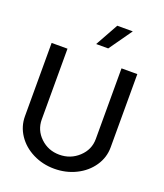

<svg xmlns="http://www.w3.org/2000/svg" viewBox="-177 -1116 1063 1243"><g transform="rotate(20 354.5 -495.0)"><path d="M413.1 -1000H520L408.2 -841.8H325.2ZM345.2 9.8Q265.1 9.8 197.5 -24.2Q129.9 -58.1 90.8 -116.7Q51.8 -175.3 51.8 -245.1V-750H161.1V-263.2Q161.1 -189.5 214.8 -138.2Q268.6 -86.9 345.2 -86.9Q422.4 -86.9 477.8 -138.4Q533.2 -189.9 533.2 -263.2V-750H642.1V-245.1Q642.1 -175.3 602.1 -116.5Q562 -57.6 493.9 -23.9Q425.8 9.8 345.2 9.8Z"/></g></svg>

Font: Oakes Grotesk Medium
Style: Regular
Weight: 500
Designer: Samuel Oakes
Foundry: Samuel Oakes
Version: Version 1.000;PS 001.000;hotconv 1.0.88;makeotf.lib2.5.64775